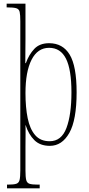

<svg xmlns="http://www.w3.org/2000/svg" viewBox="-20 -780 482 1040"><path d="M18 240V220H23Q54 220 68 215.5Q82 211 86 195Q90 179 90 144V-665Q90 -700 86.5 -715.5Q83 -731 68 -735.5Q53 -740 18 -740H16V-760H118V-567Q118 -535 117.5 -502.5Q117 -470 117 -438H120Q137 -485 166 -515.5Q195 -546 246 -546Q320 -546 357.5 -484Q395 -422 395 -280Q395 -130 355.5 -60Q316 10 250 10Q197 10 166 -21Q135 -52 119 -102H118Q119 -83 118.5 -52.5Q118 -22 118 14V144Q118 179 122 195Q126 211 140 215.5Q154 220 184 220H195V240ZM249 -15Q313 -15 340 -87Q367 -159 367 -280Q367 -403 337.5 -462Q308 -521 246 -521Q184 -521 151 -456.5Q118 -392 118 -276Q118 -198 130 -139.5Q142 -81 170.5 -48Q199 -15 249 -15Z"/></svg>

Font: Noto Serif Myanmar ExtraCondensed Thin
Style: Regular
Weight: 100
Width: 2
Designer: Ben Mitchell and the Monotype Design Team
Foundry: Monotype Imaging Inc.
Version: Version 2.106; ttfautohint (v1.8.4.7-5d5b)